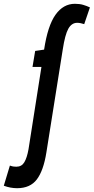

<svg xmlns="http://www.w3.org/2000/svg" viewBox="-143 -770 493 1010"><path d="M-53 220Q-88 220 -123 207L-91 101Q-80 105 -72.5 106Q-65 107 -57 107Q-29 107 -15 83.5Q-1 60 7 15L75 -418H28L42 -502L89 -509Q108 -635 149 -692.5Q190 -750 251 -750Q276 -750 294.5 -744.5Q313 -739 330 -731L300 -643Q291 -646 281.5 -648Q272 -650 263 -650Q234 -650 216.5 -619Q199 -588 187 -509L101 32Q86 127 51 173.5Q16 220 -53 220Z"/></svg>

Font: Georama Extra Condensed SemiBold
Style: Italic
Weight: 600
Width: 2
Italic angle: -9°
Designer: Jean-Baptiste Levee
Foundry: Production Type
Version: Version 1.000